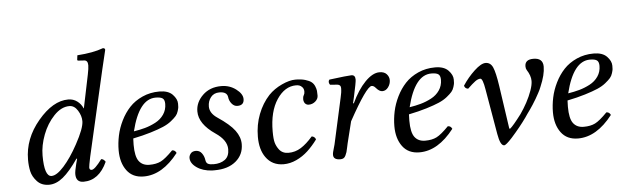

<svg xmlns="http://www.w3.org/2000/svg" viewBox="-46 -861 3356 1035"><g transform="rotate(-5 1631.5 -343.0)"><path d="M345 -194Q391 -278 391 -316Q391 -345 373 -374Q355 -403 328 -403Q284 -403 244.5 -361.5Q205 -320 183 -262Q161 -204 161 -150Q161 -36 200 -36Q228 -36 267.5 -80Q307 -124 345 -194ZM345 -116 342 -118Q296 -51 258.5 -20.5Q221 10 183 10Q142 10 118 -16Q94 -42 87.5 -71Q81 -100 81 -134Q81 -248 161.5 -343.5Q242 -439 325 -439Q352 -439 373 -423.5Q394 -408 404 -384H405L442 -563Q449 -597 449 -613Q449 -641 428 -641L397 -643Q392 -643 392 -648L395 -672Q482 -678 535 -698Q547 -698 547 -688Q537 -648 522 -583L416 -120Q406 -72 406 -64Q406 -50 418 -50Q435 -50 474 -103Q487 -103 497 -87Q453 10 369 10Q328 10 328 -35Q328 -50 338 -90Z M844 -370Q844 -392 833 -400Q822 -408 795 -408Q705 -408 663 -237Q695 -242 724 -250Q753 -258 781.5 -273Q810 -288 827 -313Q844 -338 844 -370ZM656 -199Q655 -191 655 -165Q655 -101 674.5 -75.5Q694 -50 731 -50Q768 -50 793 -62.5Q818 -75 859 -117Q875 -117 882 -101Q796 10 695 10Q635 10 603.5 -32.5Q572 -75 572 -142Q572 -181 580.5 -221.5Q589 -262 608.5 -301.5Q628 -341 656 -371Q684 -401 726 -420Q768 -439 818 -439Q866 -439 889.5 -414.5Q913 -390 913 -365Q913 -352 912.5 -346Q912 -340 907.5 -325Q903 -310 894 -299.5Q885 -289 866.5 -274Q848 -259 821.5 -247.5Q795 -236 752.5 -223Q710 -210 656 -199Z M1064 10Q1014 7 981.5 -16Q949 -39 949 -68Q949 -80 958 -91.5Q967 -103 986 -103Q1006 -103 1018 -87Q1030 -71 1033 -50Q1035 -34 1045 -28.5Q1055 -23 1076 -23Q1113 -23 1137 -40.5Q1161 -58 1161 -97Q1161 -146 1100 -187Q1013 -246 1013 -314Q1013 -363 1052 -401Q1091 -439 1153 -439Q1198 -439 1232.5 -413Q1267 -387 1267 -359Q1267 -325 1231 -325Q1213 -325 1200 -341Q1187 -357 1185 -377Q1181 -406 1140 -406Q1110 -406 1093.5 -385Q1077 -364 1077 -335Q1077 -299 1117 -272Q1183 -228 1209.5 -192Q1236 -156 1236 -118Q1236 -61 1193.5 -25.5Q1151 10 1079 10Z M1452 10Q1390 10 1356 -38Q1326 -80 1326 -149Q1326 -214 1348 -271Q1370 -328 1408 -369Q1438 -400 1480 -419.5Q1522 -439 1554 -439Q1585 -439 1607 -432.5Q1629 -426 1640.5 -417Q1652 -408 1658 -393.5Q1664 -379 1665 -368.5Q1666 -358 1666 -343Q1666 -325 1650.5 -311.5Q1635 -298 1614 -298Q1606 -298 1599.5 -302.5Q1593 -307 1590 -314.5Q1587 -322 1587 -330Q1587 -343 1592 -351Q1597 -359 1597 -370Q1597 -385 1589 -394Q1581 -403 1572.5 -405.5Q1564 -408 1555 -408Q1494 -408 1451 -343.5Q1408 -279 1408 -171Q1408 -129 1414 -109Q1420 -89 1433 -72Q1451 -49 1483 -49Q1520 -49 1551 -68.5Q1582 -88 1615 -126Q1622 -126 1628.5 -121Q1635 -116 1637 -108Q1612 -74 1584 -48Q1556 -22 1521.5 -6Q1487 10 1452 10Z M1853 -285 1857 -284Q1890 -355 1931 -397Q1972 -439 2009 -439Q2035 -439 2048 -424.5Q2061 -410 2061 -392Q2061 -371 2048 -353.5Q2035 -336 2016 -336Q2000 -336 1982 -357Q1972 -369 1961 -369Q1933 -369 1834 -189L1805 -72Q1803 -65 1800 -49Q1797 -33 1794.5 -25.5Q1792 -18 1787.5 -8Q1783 2 1776 6Q1769 10 1759 10Q1721 10 1721 -17Q1721 -24 1723 -32.5Q1725 -41 1728.5 -52.5Q1732 -64 1734 -72L1789 -321Q1796 -349 1796 -372Q1796 -390 1778 -392L1738 -395Q1727 -411 1737 -423Q1839 -436 1857 -436Q1878 -436 1878 -411Q1878 -397 1861 -320Z M2336 -370Q2336 -392 2325 -400Q2314 -408 2287 -408Q2197 -408 2155 -237Q2187 -242 2216 -250Q2245 -258 2273.5 -273Q2302 -288 2319 -313Q2336 -338 2336 -370ZM2148 -199Q2147 -191 2147 -165Q2147 -101 2166.5 -75.5Q2186 -50 2223 -50Q2260 -50 2285 -62.5Q2310 -75 2351 -117Q2367 -117 2374 -101Q2288 10 2187 10Q2127 10 2095.5 -32.5Q2064 -75 2064 -142Q2064 -181 2072.5 -221.5Q2081 -262 2100.5 -301.5Q2120 -341 2148 -371Q2176 -401 2218 -420Q2260 -439 2310 -439Q2358 -439 2381.5 -414.5Q2405 -390 2405 -365Q2405 -352 2404.5 -346Q2404 -340 2399.5 -325Q2395 -310 2386 -299.5Q2377 -289 2358.5 -274Q2340 -259 2313.5 -247.5Q2287 -236 2244.5 -223Q2202 -210 2148 -199Z M2680 -76 2684 -74Q2701 -87 2747 -148Q2766 -175 2783 -206.5Q2800 -238 2811 -269Q2822 -300 2822 -321Q2822 -350 2801 -382Q2796 -390 2796 -402Q2796 -439 2842 -439Q2894 -439 2894 -392Q2894 -348 2867 -285Q2861 -269 2851.5 -252Q2842 -235 2835 -222.5Q2828 -210 2816.5 -192.5Q2805 -175 2800 -168Q2795 -161 2783.5 -145Q2772 -129 2772 -128Q2738 -80 2688 -24Q2655 12 2645 12Q2624 12 2613 -52L2571 -296Q2561 -357 2548 -357Q2535 -357 2519.5 -345.5Q2504 -334 2478 -309Q2461 -311 2457 -327Q2485 -370 2522 -404.5Q2559 -439 2583 -439Q2610 -439 2622.5 -411Q2635 -383 2646 -309Z M3194 -370Q3194 -392 3183 -400Q3172 -408 3145 -408Q3055 -408 3013 -237Q3045 -242 3074 -250Q3103 -258 3131.5 -273Q3160 -288 3177 -313Q3194 -338 3194 -370ZM3006 -199Q3005 -191 3005 -165Q3005 -101 3024.5 -75.5Q3044 -50 3081 -50Q3118 -50 3143 -62.5Q3168 -75 3209 -117Q3225 -117 3232 -101Q3146 10 3045 10Q2985 10 2953.5 -32.5Q2922 -75 2922 -142Q2922 -181 2930.5 -221.5Q2939 -262 2958.5 -301.5Q2978 -341 3006 -371Q3034 -401 3076 -420Q3118 -439 3168 -439Q3216 -439 3239.5 -414.5Q3263 -390 3263 -365Q3263 -352 3262.5 -346Q3262 -340 3257.5 -325Q3253 -310 3244 -299.5Q3235 -289 3216.5 -274Q3198 -259 3171.5 -247.5Q3145 -236 3102.5 -223Q3060 -210 3006 -199Z"/></g></svg>

Font: Linux Libertine O
Style: Italic
Weight: 400
Italic angle: -12°
Designer: Philipp H. Poll
Foundry: Philipp H. Poll
Version: Version 5.1.6